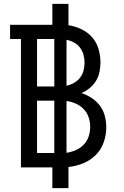

<svg xmlns="http://www.w3.org/2000/svg" viewBox="-20 -863 640 990"><path d="M250 107V0H88V-662H32V-735H250V-843H333V-733Q367 -728 399.5 -712.5Q432 -697 455 -671Q478 -645 488 -610.5Q498 -576 498 -541Q498 -517 493 -492Q488 -467 475 -446Q462 -425 442.5 -409Q423 -393 400 -383Q428 -374 453 -357.5Q478 -341 495.5 -317.5Q513 -294 520.5 -265Q528 -236 528 -207Q528 -168 515 -130Q502 -92 474 -64Q446 -36 409 -21Q372 -6 333 -2V107ZM171 -417H260V-662H171ZM323 -421Q343 -425 361.5 -435.5Q380 -446 392.5 -462Q405 -478 410.5 -498.5Q416 -519 416 -540Q416 -560 410.5 -580.5Q405 -601 392.5 -617.5Q380 -634 361.5 -644Q343 -654 323 -658ZM171 -74H260V-344H171ZM323 -75Q348 -79 371 -89Q394 -99 411.5 -117Q429 -135 437 -159Q445 -183 445 -208Q445 -234 437 -258Q429 -282 412 -300Q395 -318 371.5 -328.5Q348 -339 323 -342Z"/></svg>

Font: Nova Nerd Font
Style: Regular
Weight: 400
Designer: Belleve Invis
Foundry: Belleve Invis
Version: Version 24.1.4; ttfautohint (v1.8.4);Nerd Fonts 3.1.1